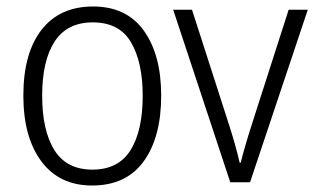

<svg xmlns="http://www.w3.org/2000/svg" viewBox="-20 -562 971 592"><path d="M477 -267Q477 -139 423 -64.5Q369 10 264 10Q163 10 107.5 -64.5Q52 -139 52 -267Q52 -398 108 -470Q164 -542 267 -542Q370 -542 423.5 -467.5Q477 -393 477 -267ZM110 -267Q110 -160 147.5 -99.5Q185 -39 265 -39Q345 -39 382.5 -99Q420 -159 420 -267Q420 -370 384 -431.5Q348 -493 266 -493Q187 -493 148.5 -434Q110 -375 110 -267Z M690 0 514 -532H572L685 -181Q695 -150 704 -118.5Q713 -87 719 -60H722Q728 -84 737 -115Q746 -146 756 -177L870 -532H929L751 0Z"/></svg>

Font: Noto Sans Gurmukhi UI SemiCondensed Light
Style: Regular
Weight: 300
Width: 4
Designer: Jelle Bosma - Monotype Design Team
Foundry: Monotype Imaging Inc.
Version: Version 2.004; ttfautohint (v1.8.4.7-5d5b)